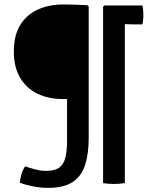

<svg xmlns="http://www.w3.org/2000/svg" viewBox="-20 -708 702 882"><path d="M288 -60Q288 -15.5 280.5 15.2Q273 46 252.5 61.5Q232 77 191.5 77Q168 77 142 70.2Q116 63.5 96 56Q85.5 69.5 78.5 92.2Q71.5 115 71.5 131.5Q92.5 140 128.8 147.5Q165 155 200.5 155Q273.5 155 314 128Q354.5 101 371 49.5Q387.5 -2 387.5 -75.5V-677.5L381.5 -684Q350 -685.5 326 -686.5Q302 -687.5 271.5 -687.5Q205.5 -687.5 154 -664.2Q102.5 -641 73 -593.2Q43.5 -545.5 43.5 -471.5Q43.5 -399 72.8 -350.2Q102 -301.5 152.8 -277.2Q203.5 -253 268.5 -253H288ZM453.5 -676.5 459.5 -683H553.5V133Q542 135 528.8 136Q515.5 137 503 137Q492 137 478 136Q464 135 453.5 133ZM504.5 -683H634Q637 -673 638 -656.2Q639 -639.5 638 -622.8Q637 -606 634 -596H592.5Q578.5 -596 564.2 -596.8Q550 -597.5 538 -597.5H504.5Z"/></svg>

Font: Signika Negative Light
Style: Regular
Weight: 400
Version: Version 2.001